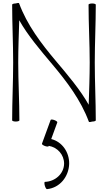

<svg xmlns="http://www.w3.org/2000/svg" viewBox="-20 -832 714 1327"><path d="M642 0C642 -133 635 -267 635 -400C635 -533 642 -667 642 -800C642 -804 631 -808 617 -808C603 -808 592 -804 592 -800C592 -667 600 -533 600 -400C600 -303 596 -206 593 -108C534 -213 446 -316 366 -411C264 -532 167 -660 112 -809C111 -813 100 -812 87 -808C75 -808 64 -804 64 -800C64 -667 71 -533 71 -400C71 -267 64 -133 64 0C64 4 75 8 89 8C103 8 114 4 114 0C114 -133 106 -267 106 -400C106 -497 110 -594 113 -692C172 -587 260 -484 340 -389C442 -268 539 -140 594 9C595 13 606 12 619 8C631 8 642 4 642 0ZM330 -3 270 161C268 165 277 172 290 177C303 182 315 182 317 178V176C377 186 423 237 423 299C422 369 361 423 290 425C286 426 286 438 290 452C294 466 301 477 306 475C393 466 455 390 458 301C460 219 408 147 334 129L376 14C378 10 369 3 356 -2C343 -7 331 -7 330 -3Z"/></svg>

Font: Nupuram Condensed Thin
Style: Regular
Weight: 100
Width: 3
Designer: Santhosh Thottingal (santhosh.thottingal@gmail.com)
Foundry: SMC
Version: Version 1.000